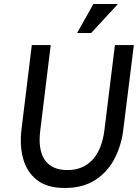

<svg xmlns="http://www.w3.org/2000/svg" viewBox="-20 -924 691 954"><path d="M444 -904H566L433 -760H363ZM87 -283 138 -700H232L180 -275Q168 -180 202.5 -129.5Q237 -79 315 -79Q392 -79 439.5 -130Q487 -181 499 -279L551 -700H645L593 -283Q584 -204 550 -137.5Q516 -71 454.5 -30.5Q393 10 302 10Q213 10 162.5 -30.5Q112 -71 94.5 -137.5Q77 -204 87 -283Z"/></svg>

Font: Haskoy Medium
Style: Italic
Weight: 500
Designer: Ertekin Erdin
Foundry: Ertekin Erdin
Version: Version 2.000; ttfautohint (v1.8.4.7-5d5b)